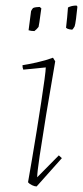

<svg xmlns="http://www.w3.org/2000/svg" viewBox="-20 -665 299 692"><path d="M145 -422 64 -414Q61 -420 61 -430Q81 -433 112.5 -440Q144 -447 171 -457L179 -444Q161 -341 146.5 -252.5Q132 -164 123 -103.5Q114 -43 114 -26L192 -105L203 -95L112 7Q105 7 95.5 2.5Q86 -2 81 -8Q87 -43 95.5 -92Q104 -141 112.5 -194.5Q121 -248 128.5 -296.5Q136 -345 140.5 -379Q145 -413 145 -422ZM218 -565Q220 -583 222 -602Q224 -621 225 -638Q238 -645 256 -645L259 -641Q257 -619 254 -597Q251 -575 249 -570Q248 -568 245 -563.5Q242 -559 240 -558Q237 -558 229.5 -559.5Q222 -561 218 -565ZM83 -556 92 -625Q93 -627 95 -630.5Q97 -634 99 -636Q103 -638 110 -639Q117 -640 123 -640L129 -635Q128 -629 126 -614Q124 -599 122 -585Q120 -571 119 -568Q117 -565 112 -560Q107 -555 104 -553Q92 -553 83 -556Z"/></svg>

Font: Labrada ExtraLight
Style: Italic
Weight: 200
Italic angle: -7°
Designer: Mercedes Jáuregui
Foundry: Omnibus-Type Team
Version: Version 1.000; ttfautohint (v1.8.4.7-5d5b)